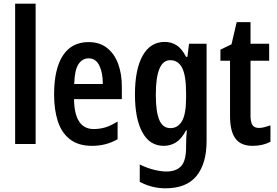

<svg xmlns="http://www.w3.org/2000/svg" viewBox="-20 -780 1503 1040"><path d="M173 0H62V-760H173Z M460 -552Q519 -552 559 -521Q599 -490 619.5 -435.5Q640 -381 640 -310V-243H381Q383 -81 488 -81Q521 -81 552 -90.5Q583 -100 617 -122V-26Q586 -8 551.5 1Q517 10 479 10Q405 10 359.5 -25Q314 -60 293.5 -122.5Q273 -185 273 -268Q273 -406 320.5 -479Q368 -552 460 -552ZM460 -464Q425 -464 404.5 -431.5Q384 -399 382 -325H537Q537 -386 518 -425Q499 -464 460 -464Z M872 -553Q907 -553 935.5 -535.5Q964 -518 988 -472H995L1004 -543H1099V-17Q1099 106 1044.5 173Q990 240 876 240Q803 240 737 205V111Q778 131 815.5 140Q853 149 882 149Q934 149 961 120Q988 91 988 17V7Q988 -33 992 -74H988Q963 -27 933 -8.5Q903 10 867 10Q791 10 751 -63.5Q711 -137 711 -268Q711 -405 753 -479Q795 -553 872 -553ZM902 -454Q824 -454 824 -267Q824 -174 843 -130Q862 -86 903 -86Q944 -86 966 -124.5Q988 -163 988 -250V-274Q988 -371 966.5 -412.5Q945 -454 902 -454Z M1383 -87Q1397 -87 1412 -91Q1427 -95 1445 -101V-12Q1403 10 1348 10Q1284 10 1255 -30Q1226 -70 1226 -151V-451H1174V-511L1234 -540L1262 -660H1337V-543H1438V-451H1337V-153Q1337 -120 1347 -103.5Q1357 -87 1383 -87Z"/></svg>

Font: Noto Sans Telugu ExtraCondensed SemiBold
Style: Regular
Weight: 600
Width: 2
Designer: Jelle Bosma - Monotype Design Team
Foundry: Monotype Imaging Inc.
Version: Version 2.005; ttfautohint (v1.8.4.7-5d5b)